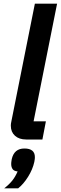

<svg xmlns="http://www.w3.org/2000/svg" viewBox="-20 -760 331 1046"><path d="M123 0Q84 0 61.5 -20.5Q39 -41 39 -75Q39 -81 39.5 -85.5Q40 -90 42 -99L170 -740H291L163 -99H230L211 0ZM113 49Q170 49 170 96Q170 101 169.5 106Q169 111 167 122Q158 163 133 203Q108 243 79 266H3Q31 244 47.5 223Q64 202 76 174Q56 172 48.5 161Q41 150 41 133Q41 129 41.5 123.5Q42 118 44 107Q57 49 113 49Z"/></svg>

Font: IBM Plex Sans SmBld
Style: Italic
Weight: 600
Italic angle: -11°
Designer: Mike Abbink, Paul van der Laan, Pieter van Rosmalen
Foundry: Bold Monday
Version: Version 3.005